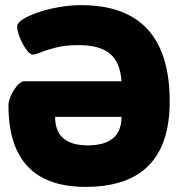

<svg xmlns="http://www.w3.org/2000/svg" viewBox="-20 -728 712 749"><path d="M314 1Q13 1 13 -317Q13 -335 23.5 -357Q34 -379 48 -395Q62 -411 74 -411H454Q449 -485 409 -518.5Q369 -552 286 -552Q236 -552 200 -543Q164 -534 141 -524.5Q118 -515 108 -515Q97 -515 82.5 -535Q68 -555 57.5 -581Q47 -607 47 -625Q47 -639 70.5 -653.5Q94 -668 131 -680.5Q168 -693 212 -700.5Q256 -708 296 -708Q642 -708 642 -332Q642 1 314 1ZM322 -161Q454 -161 454 -272H195Q195 -161 322 -161Z"/></svg>

Font: Asap Black
Style: Regular
Weight: 900
Designer: Pablo Cosgaya
Foundry: Omnibus-Type
Version: Version 3.001; ttfautohint (v1.8.4.7-5d5b)